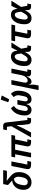

<svg xmlns="http://www.w3.org/2000/svg" viewBox="2006 -2850 1045 5096"><g transform="rotate(-90 2528.0 -302.5)"><path d="M371 -641 279 -649 278 -645 368 -573Q408 -541 435 -511.5Q462 -482 478.5 -451.5Q495 -421 501.5 -388.5Q508 -356 508 -319Q508 -249 488 -188.5Q468 -128 432.5 -83.5Q397 -39 347.5 -13.5Q298 12 240 12Q147 12 92 -44Q37 -100 37 -205Q37 -274 59 -329Q81 -384 116 -421.5Q151 -459 194 -479Q237 -499 280 -499L281 -505L164 -612L189 -740H560L541 -641ZM385 -337Q385 -369 374.5 -395.5Q364 -422 333 -455Q270 -448 231 -405.5Q192 -363 178 -297Q167 -252 162.5 -224Q158 -196 158 -182Q158 -140 180 -114Q202 -88 246 -88Q291 -88 321 -119.5Q351 -151 365 -211Q376 -258 380.5 -287.5Q385 -317 385 -337Z M784 0H694Q587 0 587 -88Q587 -95 588 -105.5Q589 -116 591 -127L670 -522H791L707 -99H803Z M1296 0Q1189 0 1189 -88Q1189 -104 1194 -127L1253 -423H1102L1018 0H897L981 -423H897L917 -522H1494L1474 -423H1374L1309 -99H1378L1359 0Z M1711 -641H1620L1639 -740H1738Q1779 -740 1799 -720Q1819 -700 1824 -665L1891 -99H1955L1936 0H1864Q1824 0 1803.5 -20Q1783 -40 1778 -75L1760 -230L1754 -378H1745L1681 -230L1558 0H1429L1725 -522Z M2392 -206Q2388 -186 2387 -171.5Q2386 -157 2386 -147Q2386 -88 2439 -88Q2468 -88 2489.5 -110.5Q2511 -133 2523 -194L2541 -284Q2544 -298 2546 -313Q2548 -328 2548 -340Q2548 -376 2536 -405.5Q2524 -435 2497 -460L2585 -534Q2627 -496 2647.5 -450Q2668 -404 2668 -343Q2668 -264 2651.5 -198.5Q2635 -133 2606 -86.5Q2577 -40 2535.5 -14Q2494 12 2445 12Q2382 12 2350 -19Q2318 -50 2317 -122H2313Q2290 -50 2251.5 -19Q2213 12 2160 12Q2091 12 2051 -34Q2011 -80 2011 -163Q2011 -224 2023 -280.5Q2035 -337 2059.5 -385Q2084 -433 2120 -471Q2156 -509 2204 -534L2266 -454Q2218 -426 2191 -384.5Q2164 -343 2152 -282L2138 -213Q2134 -194 2132.5 -177Q2131 -160 2131 -147Q2131 -88 2184 -88Q2215 -88 2235.5 -111Q2256 -134 2268 -194L2302 -363H2423ZM2440 -581 2362 -605 2432 -805 2542 -778Z M2685 200 2830 -522H2951L2889 -212Q2886 -198 2884 -182Q2882 -166 2882 -155Q2882 -125 2895.5 -108Q2909 -91 2939 -91Q2965 -91 2986.5 -103.5Q3008 -116 3026 -137Q3046 -160 3060 -189Q3074 -218 3080 -248L3135 -522H3256L3171 -99H3234L3215 0H3129Q3093 0 3070.5 -19Q3048 -38 3048 -73Q3048 -81 3049 -88.5Q3050 -96 3051 -101L3054 -116H3048Q3015 -45 2983 -16.5Q2951 12 2908 12Q2875 12 2856.5 -7Q2838 -26 2833 -61H2828L2829 86L2806 200Z M3853 0H3785Q3744 0 3720.5 -23.5Q3697 -47 3698 -92V-159H3695Q3669 -109 3644.5 -76Q3620 -43 3594.5 -23.5Q3569 -4 3541.5 4Q3514 12 3484 12Q3407 12 3365 -34.5Q3323 -81 3323 -174Q3323 -252 3341 -318Q3359 -384 3392 -432Q3425 -480 3470.5 -507Q3516 -534 3571 -534Q3647 -534 3685 -494Q3723 -454 3730 -364H3734L3773 -447L3812 -522H3947L3783 -263L3813 -99H3872ZM3509 -90Q3520 -90 3531.5 -94.5Q3543 -99 3556 -110Q3569 -121 3583.5 -140.5Q3598 -160 3615 -190L3656 -262L3646 -332Q3637 -391 3620 -412Q3603 -433 3576 -433Q3541 -433 3511 -401.5Q3481 -370 3467 -304L3453 -232Q3447 -202 3447 -171Q3447 -127 3463.5 -108.5Q3480 -90 3509 -90Z M4167 0Q4060 0 4060 -88Q4060 -95 4061 -105.5Q4062 -116 4064 -127L4123 -423H3980L3999 -522H4424L4404 -423H4244L4180 -99H4286L4267 0Z M4962 0H4894Q4853 0 4829.5 -23.5Q4806 -47 4807 -92V-159H4804Q4778 -109 4753.5 -76Q4729 -43 4703.5 -23.5Q4678 -4 4650.5 4Q4623 12 4593 12Q4516 12 4474 -34.5Q4432 -81 4432 -174Q4432 -252 4450 -318Q4468 -384 4501 -432Q4534 -480 4579.5 -507Q4625 -534 4680 -534Q4756 -534 4794 -494Q4832 -454 4839 -364H4843L4882 -447L4921 -522H5056L4892 -263L4922 -99H4981ZM4618 -90Q4629 -90 4640.5 -94.5Q4652 -99 4665 -110Q4678 -121 4692.5 -140.5Q4707 -160 4724 -190L4765 -262L4755 -332Q4746 -391 4729 -412Q4712 -433 4685 -433Q4650 -433 4620 -401.5Q4590 -370 4576 -304L4562 -232Q4556 -202 4556 -171Q4556 -127 4572.5 -108.5Q4589 -90 4618 -90Z"/></g></svg>

Font: IBM Plex Sans SmBld
Style: Italic
Weight: 600
Italic angle: -11°
Designer: Mike Abbink, Paul van der Laan, Pieter van Rosmalen
Foundry: Bold Monday
Version: Version 3.005